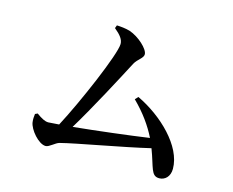

<svg xmlns="http://www.w3.org/2000/svg" viewBox="-98 -857 1197 987"><g transform="rotate(15 500.0 -363.5)"><path d="M120 -166C118 -150 117 -139 119 -122C124 -84 177 -21 215 -21C234 -21 260 -50 281 -55C362 -76 601 -117 744 -151C780 -57 777 -12 822 -12C852 -12 878 -35 878 -77C878 -198 744 -325 611 -388L596 -372C654 -315 694 -258 723 -200C621 -185 445 -164 324 -152C398 -274 493 -454 541 -546C556 -574 586 -587 586 -608C586 -636 530 -688 479 -705C455 -712 430 -714 409 -715L403 -699C436 -672 452 -651 452 -627C452 -573 328 -285 254 -146L197 -142C179 -142 159 -153 133 -172Z"/></g></svg>

Font: Noto Serif HK SemiBold
Style: Regular
Weight: 600
Designer: Ryoko NISHIZUKA 西塚涼子 (kana & ideographs); Frank Grießhammer (Latin, Greek & Cyrillic); Wenlong ZHANG 张文龙 (bopomofo); San
Foundry: Adobe
Version: Version 2.001;hotconv 1.1.0;makeotfexe 2.6.0